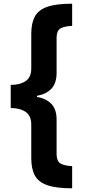

<svg xmlns="http://www.w3.org/2000/svg" viewBox="-20 -852 459 1038"><path d="M38 -393Q88 -393 118.5 -413.5Q149 -434 149 -482V-669Q149 -726 168 -762Q187 -798 235 -815Q283 -832 370 -832V-712Q334 -711 310 -700Q286 -689 286 -646V-459Q286 -402 258 -372.5Q230 -343 180 -334V-328Q231 -319 258.5 -289.5Q286 -260 286 -205V-21Q286 22 310 33.5Q334 45 370 46V166Q283 166 235 149Q187 132 168 96Q149 60 149 2V-178Q149 -227 118 -247.5Q87 -268 38 -268Z"/></svg>

Font: Noto Sans Devanagari SemiCondensed ExtraBold
Style: Regular
Weight: 800
Width: 4
Designer: Jelle Bosma - Monotype Design Team
Foundry: Monotype Imaging Inc.
Version: Version 2.004; ttfautohint (v1.8.4.7-5d5b)